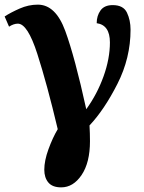

<svg xmlns="http://www.w3.org/2000/svg" viewBox="-37 -568 622 828"><path d="M227 240Q279 240 315 186.5Q351 133 351 41Q351 7 349 -27Q413 -95 469.5 -206.5Q526 -318 526 -440Q526 -481 510.5 -513.5Q495 -546 449 -546Q413 -546 396.5 -523Q380 -500 380 -468Q437 -460 437 -385Q437 -315 409.5 -238.5Q382 -162 335 -97Q286 -321 244.5 -434.5Q203 -548 126 -548Q86 -548 47.5 -531Q9 -514 -17 -497L2 -453Q22 -466 40 -466Q82 -466 124 -335.5Q166 -205 212 -11Q190 26 172 75.5Q154 125 154 164Q154 198 171.5 219Q189 240 227 240Z"/></svg>

Font: Noto Serif SemiCondensed Extra
Style: Regular
Weight: 800
Width: 4
Designer: Monotype Design Team
Foundry: Monotype Imaging Inc.
Version: Version 1.002